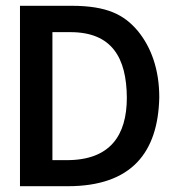

<svg xmlns="http://www.w3.org/2000/svg" viewBox="-20 -643 603 663"><path d="M49 0H214C435 0 526 -117 530 -307C530 -403 502 -480 456 -536C409 -592 350 -623 227 -623H49ZM161 -90V-532H223C367 -532 417 -443 418 -306C418 -175 360 -90 211 -90Z"/></svg>

Font: Inconsolata SemiExpanded
Style: Bold
Weight: 700
Width: 6
Monospace: yes
Designer: Raph Levien, Cyreal, Brenton Simpson
Foundry: Raph Levien, Cyreal, Google
Version: Version 3.100